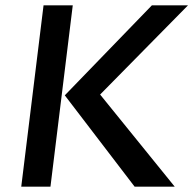

<svg xmlns="http://www.w3.org/2000/svg" viewBox="-20 -713 728 723"><path d="M254 -693H144L60 -10H170ZM224 -354 487 -10H638L357 -357L688 -693H552Z"/></svg>

Font: Bluebird
Style: LiObl
Weight: 300
Designer: Jasper
Foundry: Cannot Into Space Fonts
Version: Version 0.98